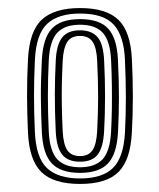

<svg xmlns="http://www.w3.org/2000/svg" viewBox="-20 -826 392 472"><path d="M176.8 -373.8Q111.9 -373.8 82 -402.8Q52.1 -431.8 48.8 -499.2Q46.7 -544.3 46.5 -588.9Q46.3 -633.5 48.8 -681.2Q52.5 -750.2 83.3 -778.2Q114.1 -806.2 176.8 -806.2Q241 -806.2 271 -777.4Q300.9 -748.6 304.2 -681.2Q306.6 -633 306.6 -588.4Q306.6 -543.9 304.1 -499.1Q300.6 -432.5 271.2 -403.1Q241.8 -373.8 176.8 -373.8ZM176.8 -387.3Q231 -387.3 257.4 -412.8Q283.9 -438.4 287.2 -500.4Q289.4 -542 289.4 -585.7Q289.4 -629.4 287.1 -680.4Q284.3 -738.4 259.5 -765.5Q234.8 -792.7 176.8 -792.7Q123.2 -792.7 96.2 -767.7Q69.3 -742.8 65.9 -680.8Q63.6 -634.3 63.6 -591.3Q63.6 -548.4 65.8 -500Q68.9 -437.7 95.8 -412.5Q122.7 -387.3 176.8 -387.3ZM176.8 -401Q129.4 -401 107.5 -424.2Q85.5 -447.4 82.9 -500.6Q81 -539.7 80.5 -582.9Q80.1 -626.1 82.9 -679Q85.8 -732.8 107.7 -755.9Q129.7 -779 176.8 -779Q224.8 -779 246.1 -755.5Q267.4 -731.9 269.9 -680Q272.4 -628.5 272.4 -587.5Q272.4 -546.4 270.1 -501Q267.2 -447.2 245.3 -424.1Q223.3 -401 176.8 -401ZM176.8 -414.8Q214.3 -414.8 232.5 -434.8Q250.6 -454.8 253.1 -502.4Q254.5 -529.8 255 -558.7Q255.4 -587.6 255 -617.6Q254.5 -647.6 253.1 -678.2Q250.9 -725.1 232.9 -745.1Q215 -765.2 176.8 -765.2Q139 -765.2 120.7 -745.4Q102.4 -725.6 99.9 -678.1Q97.7 -633 97.7 -590Q97.7 -547 99.9 -502Q102.4 -454.3 120.7 -434.6Q139.1 -414.8 176.8 -414.8ZM176.8 -428.5Q146.8 -428.5 132.8 -446Q118.9 -463.5 117 -503.3Q114.8 -550.6 114.8 -592.6Q114.9 -634.5 117.1 -677.8Q119.1 -716.8 133 -734.1Q146.9 -751.5 176.8 -751.5Q205 -751.5 219.5 -735.1Q234 -718.7 236 -677.1Q238.3 -631.7 238.2 -588.2Q238.2 -544.8 236 -504.1Q233.9 -464.1 220.4 -446.3Q206.9 -428.5 176.8 -428.5ZM176.8 -442.3Q197.9 -442.3 207.6 -457Q217.3 -471.7 218.9 -504.5Q221.1 -547.3 221.2 -587.9Q221.2 -628.6 218.9 -676.3Q217.4 -709.2 207.6 -723.4Q197.7 -737.7 176.8 -737.7Q154.5 -737.7 145.1 -722.5Q135.7 -707.3 134.1 -676Q132.5 -644.5 132 -616.7Q131.5 -589 132.1 -561.7Q132.6 -534.5 134.1 -503.9Q135.7 -470.9 145.6 -456.6Q155.4 -442.3 176.8 -442.3Z"/></svg>

Font: Big Shoulders Inline Text Thin
Style: Regular
Weight: 100
Designer: Patric King
Foundry: XO Type Co
Version: Version 2.002